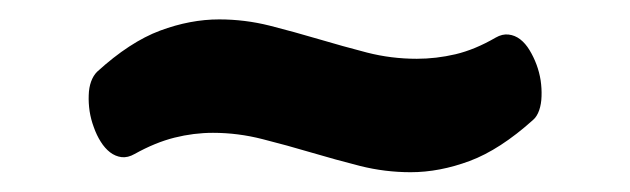

<svg xmlns="http://www.w3.org/2000/svg" viewBox="-20 -381 640 195"><path d="M116.7 -224.6Q109.9 -220.7 103.5 -221.4Q97.2 -222.2 91.8 -226.3Q86.4 -230.5 82.3 -237.1Q78.1 -243.7 75.2 -252Q72.3 -259.8 71 -268.1Q69.8 -276.4 70.1 -284.2Q70.3 -292 72.5 -298.1Q74.7 -304.2 78.6 -308.1Q111.8 -338.4 142.6 -349.9Q173.3 -361.3 202.6 -361.3Q228.5 -361.3 253.7 -355Q278.8 -348.6 303.5 -341.3Q328.1 -334 352.8 -327.6Q377.4 -321.3 403.3 -321.3Q422.9 -321.3 442.6 -325.9Q462.4 -330.6 483.4 -342.8Q490.2 -346.7 496.6 -345.9Q502.9 -345.2 508.3 -341.1Q513.7 -336.9 517.8 -330.1Q522 -323.2 524.9 -315.4Q527.8 -307.6 529.1 -299.3Q530.3 -291 530 -283.2Q529.8 -275.4 527.6 -269Q525.4 -262.7 521.5 -259.3Q487.8 -229 457 -217.5Q426.3 -206.1 397 -206.1Q371.1 -206.1 345.9 -212.4Q320.8 -218.8 296.1 -226.1Q271.5 -233.4 246.6 -239.7Q221.7 -246.1 196.3 -246.1Q176.8 -246.1 157.2 -241.2Q137.7 -236.3 116.7 -224.6Z"/></svg>

Font: Courier Prime
Style: Bold
Weight: 700
Monospace: yes
Designer: Alan Dague-Greene
Foundry: Quote-Unquote Apps
Version: Version 1.202